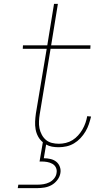

<svg xmlns="http://www.w3.org/2000/svg" viewBox="-20 -755 540 995"><path d="M72 220 75 202H175Q190 202 205.5 199.5Q221 197 235.5 190Q250 183 260.5 170Q271 157 273 142Q276 127 270 114Q264 101 251.5 94Q239 87 224.5 84.5Q210 82 195 82H185L202 -18Q187 -30 177.5 -47.5Q168 -65 164.5 -85Q161 -105 162 -125.5Q163 -146 166 -167L222 -502H98L99 -520H225L260 -735H280L245 -520H449L448 -502H242L186 -164Q183 -146 182 -127Q181 -108 184.5 -90.5Q188 -73 196.5 -57Q205 -41 218 -30Q231 -19 248.5 -14.5Q266 -10 285 -10Q303 -10 321.5 -14.5Q340 -19 356 -29Q372 -39 385 -53.5Q398 -68 407.5 -84.5Q417 -101 423 -118.5Q429 -136 432 -153L452 -151Q447 -131 440.5 -111.5Q434 -92 423 -73.5Q412 -55 397 -39Q382 -23 363.5 -12Q345 -1 324.5 3.5Q304 8 284 8Q266 8 249.5 5Q233 2 219 -6L207 65Q225 65 242 69Q259 73 271.5 83Q284 93 290 109Q296 125 293 142Q290 161 277 178Q264 195 246.5 204.5Q229 214 209.5 217Q190 220 172 220Z"/></svg>

Font: Iosevka Term Curly Thin
Style: Italic
Weight: 100
Italic angle: -9°
Designer: Belleve Invis
Foundry: Belleve Invis
Version: Version 32.3.0